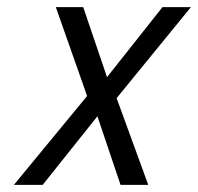

<svg xmlns="http://www.w3.org/2000/svg" viewBox="-20 -520 557 540"><path d="M225 -250 19 0H100L254 -193L319 0H397L308 -244L517 -500H437L281 -303L214 -500H137Z"/></svg>

Font: RazerF5
Style: Italic
Weight: 400
Foundry: Razer Inc.
Version: Version 2